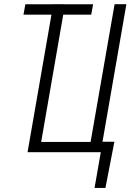

<svg xmlns="http://www.w3.org/2000/svg" viewBox="-20 -731 627 922"><path d="M227.1 -660.6H92.8L101.6 -710.4H233.4V-710.9H289.6V-710.4H427.2L418 -660.6H283.7L177.7 -49.3H415L530.3 -710.9H586.9L472.2 -50.3H529.3L486.3 171.4H434.1L463.9 0H112.3Z"/></svg>

Font: Roboto Mono Light
Style: Italic
Weight: 300
Designer: Google
Version: Version 2.000985; 2015; ttfautohint (v1.3)